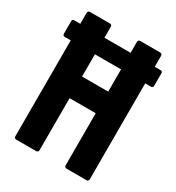

<svg xmlns="http://www.w3.org/2000/svg" viewBox="-162 -754 783 853"><g transform="rotate(30 229.5 -327.5)"><path d="M50 0Q39 0 39 -12V-503H8Q-2 -503 -2 -515V-577Q-2 -588 8 -588H39V-643Q39 -655 50 -655H152Q163 -655 163 -643V-588H297V-643Q297 -655 308 -655H410Q421 -655 421 -643V-588H452Q461 -588 461 -577V-515Q461 -503 452 -503H421V-12Q421 0 410 0H308Q297 0 297 -12V-278H163V-12Q163 0 152 0ZM163 -389H297V-503H163Z"/></g></svg>

Font: Sofia Sans Extra Condensed ExtraBold
Style: Regular
Weight: 800
Designer: Botio Nikoltchev, Ani Petrova
Foundry: lettersoup
Version: Version 4.101; ttfautohint (v1.8.4.7-5d5b)